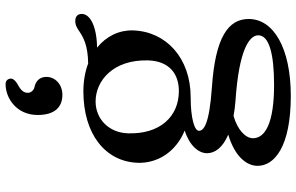

<svg xmlns="http://www.w3.org/2000/svg" viewBox="-212 -618 1089 706"><g transform="rotate(-90 333.0 -265.5)"><path d="M122.1 -49.3C122.1 -19.5 143.6 8.8 190.4 28.8C111.8 52.2 75.7 95.2 75.7 136.7C75.7 197.8 144.5 258.8 333 258.8C508.8 258.8 615.7 195.3 615.7 104C615.7 29.3 549.3 -18.6 365.7 -31.2C224.1 -41 204.6 -62.5 204.6 -79.1C204.6 -95.7 252 -109.4 327.6 -109.4C472.2 -109.4 569.8 -199.7 573.7 -321.3C575.2 -372.1 552.7 -419.4 510.3 -453.6C588.4 -454.6 634.3 -479 634.3 -509.8C634.3 -522.9 627 -533.7 608.4 -533.7C591.8 -533.7 581.5 -526.4 568.4 -517.6C547.9 -504.4 520 -487.3 452.1 -486.3C422.4 -497.6 387.7 -503.9 349.1 -503.9C193.8 -503.9 91.3 -424.3 86.9 -304.2C84.5 -233.9 124 -165 205.6 -131.3C150.9 -114.3 122.1 -80.6 122.1 -49.3ZM350.6 -152.8C257.3 -152.8 191.4 -221.7 195.3 -340.3C197.3 -408.7 246.6 -459 312.5 -459C387.2 -459 467.3 -396 463.4 -264.6C460.4 -187.5 413.6 -152.8 350.6 -152.8ZM177.2 119.6C177.2 92.3 208.5 62.5 259.3 48.3C275.4 51.3 293 53.7 312.5 55.2C510.3 68.4 555.7 108.9 555.7 139.2C555.7 178.7 488.8 197.3 373 197.3C232.9 197.3 177.2 164.6 177.2 119.6ZM402.8 -640.1C402.8 -666 385.3 -679.7 365.7 -683.6C353 -686 344.2 -697.3 344.2 -708C344.2 -722.2 351.6 -732.9 374.5 -745.1C388.7 -752.9 396.5 -762.2 396.5 -770.5C396.5 -780.3 389.6 -790 376.5 -790C324.7 -790 262.7 -750 262.7 -671.9C262.7 -609.9 291 -581.1 336.9 -581.1C375 -581.1 402.8 -607.4 402.8 -640.1Z"/></g></svg>

Font: Stoke
Style: Light
Weight: 300
Designer: Nicole Fally
Foundry: Nicole Fally
Version: Version 1.001